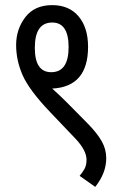

<svg xmlns="http://www.w3.org/2000/svg" viewBox="-20 -652 451 750"><path d="M352 78Q395 24 395 -34Q395 -69 377.5 -100Q360 -131 324 -168L241 -252Q213 -280 184 -306Q324 -313 324 -469Q324 -544 287 -588Q250 -632 184 -632Q115 -632 79 -585Q43 -538 43 -476Q43 -416 68.5 -358Q94 -300 176 -214L276 -109Q318 -64 318 -28Q318 -7 310.5 7Q303 21 291 35ZM184 -564Q248 -564 248 -468Q248 -370 180 -370Q116 -370 116 -465Q116 -564 184 -564Z"/></svg>

Font: Noto Sans Devanagari Extra Condensed
Style: Regular
Weight: 400
Width: 2
Designer: Monotype Design Team
Foundry: Monotype Imaging Inc.
Version: 1.000